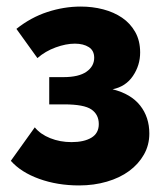

<svg xmlns="http://www.w3.org/2000/svg" viewBox="-20 -555 497 585"><path d="M30 -467Q74 -502 124.5 -518.5Q175 -535 226 -535Q262 -535 294.5 -526.5Q327 -518 352 -501Q377 -484 392 -457.5Q407 -431 407 -395Q407 -356 385 -323.5Q363 -291 323 -283Q379 -269 407 -233.5Q435 -198 435 -148Q435 -113 418.5 -84Q402 -55 373.5 -34Q345 -13 305.5 -1.5Q266 10 221 10Q155 10 99.5 -10Q44 -30 13 -65L86 -167Q103 -146 133 -134Q163 -122 198 -122Q236 -122 258.5 -135.5Q281 -149 281 -177Q281 -206 258.5 -221.5Q236 -237 175 -237H130V-320H173Q220 -320 243.5 -336.5Q267 -353 267 -379Q267 -401 250.5 -411.5Q234 -422 208 -422Q181 -422 149.5 -410.5Q118 -399 94 -378Z"/></svg>

Font: Boldmen
Style: Bold
Weight: 700
Designer: Matt McInerney, Pablo Impallari, Rodrigo Fuenzalida
Foundry: LIVING CONCEPT
Version: Version 1.000